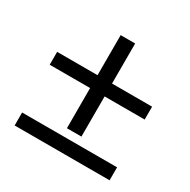

<svg xmlns="http://www.w3.org/2000/svg" viewBox="-115 -642 689 695"><g transform="rotate(30 229.0 -294.5)"><path d="M199.2 -142.6V-310.5H30.3V-364.3H199.2V-531.7H259.8V-364.3H427.2V-310.5H259.8V-142.6ZM30.3 -56.6V-110.8H427.2V-56.6Z"/></g></svg>

Font: Elstob
Style: Bold
Weight: 700
Designer: Peter S. Baker
Version: Version 1.015